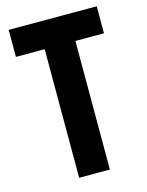

<svg xmlns="http://www.w3.org/2000/svg" viewBox="-109 -782 653 851"><g transform="rotate(-15 217.0 -357.0)"><path d="M288 0V-590H419V-714H15V-590H147V0Z"/></g></svg>

Font: Noto Sans Oriya ExtCond Bold
Style: Bold
Weight: 700
Width: 2
Designer: Amélie Bonet and Sol Matas
Foundry: Google LLC
Version: Version 2.006